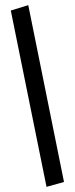

<svg xmlns="http://www.w3.org/2000/svg" viewBox="-20 -685 290 747"><path d="M161 42 22 -644 90 -665 229 23Z"/></svg>

Font: Inconsolata UltraCondensed Bold
Style: Regular
Weight: 700
Width: 1
Monospace: yes
Designer: Raph Levien, Cyreal, Brenton Simpson
Foundry: Raph Levien, Cyreal, Google
Version: Version 3.001; ttfautohint (v1.8.2.53-6de2)